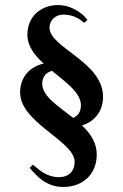

<svg xmlns="http://www.w3.org/2000/svg" viewBox="-20 -740 490 764"><path d="M277 -96C277 -61 256 -35 214 -35C168 -35 137 -62 111 -85L98 -72C126 -39 165 4 231 4C312 4 365 -49 365 -125C365 -172 340 -209 306 -241C354 -255 390 -295 390 -355C390 -494 177 -550 177 -630C177 -660 202 -682 232 -682C273 -682 301 -662 315 -649L328 -661C303 -694 257 -720 211 -720C147 -720 89 -678 89 -602C89 -557 117 -520 154 -487C102 -476 60 -436 60 -372C60 -251 277 -179 277 -96ZM302 -321C302 -294 289 -278 271 -271C212 -318 148 -356 148 -407C148 -435 165 -453 187 -458C243 -412 302 -371 302 -321Z"/></svg>

Font: Berkshire Swash
Style: Regular
Weight: 700
Designer: Astigmatic (AOETI)
Foundry: Astigmatic (AOETI)
Version: Version 1.000